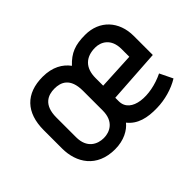

<svg xmlns="http://www.w3.org/2000/svg" viewBox="-100 -739 977 977"><g transform="rotate(-45 389.0 -250.0)"><path d="M697 -105C587 -51 452 -60 452 -150V-175L741 -194V-331C741 -436 674 -510 570 -510C498 -510 456 -494 411 -446C383 -484 337 -512 266 -512C145 -512 78 -442 78 -316V-184C78 -82 135 10 266 10C331 10 377 -17 401 -47C438 0 496 14 566 12C623 11 684 -6 731 -35ZM361 -174C361 -95 309 -71 266 -71C222 -71 169 -95 169 -174V-316C169 -407 220 -427 266 -427C311 -427 361 -409 361 -316ZM650 -272 452 -262V-317C452 -391 493 -428 560 -428C601 -428 650 -403 650 -328Z"/></g></svg>

Font: Advent Pro
Style: SemiBold
Weight: 600
Designer: Andreas Kalpakidis
Foundry: Andreas Kalpakidis
Version: Version 2.002 2008